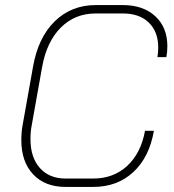

<svg xmlns="http://www.w3.org/2000/svg" viewBox="-20 -728 686 756"><path d="M64 -176Q64 -209 69 -235L110 -465Q130 -580 195.5 -644Q261 -708 357 -708H464Q544 -708 591.5 -664Q639 -620 639 -546Q639 -523 635 -503H600Q603 -523 603 -541Q603 -603 566 -639Q529 -675 464 -675H357Q275 -675 219.5 -619.5Q164 -564 146 -465L105 -235Q100 -211 100 -180Q100 -108 137 -66.5Q174 -25 238 -25H347Q427 -25 481 -75Q535 -125 551 -213H586Q568 -109 505 -50.5Q442 8 347 8H238Q157 8 110.5 -41.5Q64 -91 64 -176Z"/></svg>

Font: Bai Jamjuree ExtraLight
Style: Italic
Weight: 275
Italic angle: -10°
Version: Version 1.000; ttfautohint (v1.6)